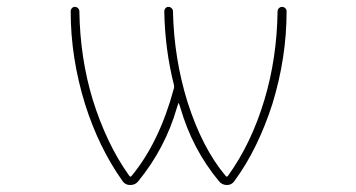

<svg xmlns="http://www.w3.org/2000/svg" viewBox="-20 -564 1040 561"><path d="M620.1 -34.2Q542 -127.9 506.8 -250L502.9 -261.7Q502.9 -262.7 502 -262.7Q501 -262.7 501 -261.7L497.1 -250Q462.9 -130.9 383.8 -34.2Q375 -23.4 360.4 -23.4Q345.7 -23.4 337.9 -35.2Q268.6 -132.8 228.5 -259.8Q186.5 -395.5 186.5 -531.2Q186.5 -536.1 189.9 -540Q193.4 -543.9 198.7 -543.9Q204.1 -543.9 208 -540Q211.9 -536.1 211.9 -531.2Q213.9 -394.5 251 -272.5Q270.5 -210 296.9 -154.3Q323.2 -98.6 357.4 -50.8L358.4 -49.8Q361.3 -45.9 364.3 -49.8L365.2 -50.8Q446.3 -149.4 488.3 -306.6Q489.3 -310.5 488.3 -315.4Q461.9 -419.9 460 -531.2Q460 -536.1 463.4 -540Q466.8 -543.9 472.2 -543.9Q477.5 -543.9 481.4 -540Q485.4 -536.1 485.4 -531.2Q488.3 -392.6 528.3 -264.6Q571.3 -130.9 638.7 -50.8L639.6 -49.8Q642.6 -45.9 645.5 -49.8L646.5 -50.8Q714.8 -145.5 752.9 -273.4Q789.1 -394.5 791 -530.3Q791 -536.1 794.9 -540Q798.8 -543.9 804.2 -543.9Q809.6 -543.9 813.5 -540Q817.4 -536.1 817.4 -531.2Q817.4 -394.5 775.4 -258.8Q754.9 -195.3 727.5 -139.2Q700.2 -83 665 -35.2Q657.2 -23.4 643.1 -23.4Q628.9 -23.4 620.1 -34.2Z"/></svg>

Font: Rounded Mgen+ 1m thin
Style: Regular
Weight: 100
Designer: [Source Han Sans]
Ryoko NISHIZUKA  (kana & ideographs); Paul D. Hunt (Latin, Greek & Cyrillic); Wenlong ZHANG  (bopomofo
Version: Version 1.059.20150602